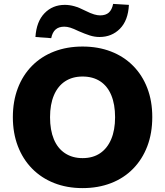

<svg xmlns="http://www.w3.org/2000/svg" viewBox="-20 -955 847 986"><path d="M404 11Q324 11 258 -15Q192 -41 144.5 -89.5Q97 -138 71.5 -205Q46 -272 46 -353Q46 -435 71.5 -502Q97 -569 144.5 -617Q192 -665 258 -690.5Q324 -716 404 -716Q484 -716 550 -690.5Q616 -665 663.5 -617Q711 -569 736.5 -502.5Q762 -436 762 -354Q762 -271 736.5 -204Q711 -137 663.5 -88.5Q616 -40 550 -14.5Q484 11 404 11ZM404 -143Q457 -143 494 -168Q531 -193 551 -240Q571 -287 571 -353Q571 -419 551.5 -466Q532 -513 494.5 -537.5Q457 -562 404 -562Q352 -562 314.5 -537.5Q277 -513 257 -466Q237 -419 237 -353Q237 -287 256.5 -240Q276 -193 314 -168Q352 -143 404 -143ZM243 -759 162 -765Q167 -844 208.5 -887Q250 -930 313 -930Q337 -930 362 -923Q387 -916 418 -900Q446 -886 463.5 -881Q481 -876 494 -876Q523 -876 539 -890.5Q555 -905 561 -935L642 -930Q638 -850 596 -807.5Q554 -765 491 -765Q466 -765 441 -773Q416 -781 384 -795Q357 -808 341 -813Q325 -818 310 -818Q282 -818 265.5 -803.5Q249 -789 243 -759Z"/></svg>

Font: Nunito Sans 12pt Black
Style: Regular
Weight: 900
Designer: Vernon Adams
Foundry: Vernon Adams
Version: Version 3.101;gftools[0.9.27]